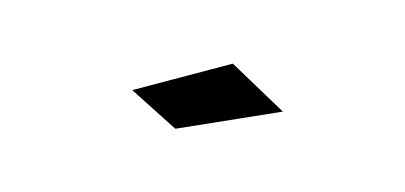

<svg xmlns="http://www.w3.org/2000/svg" viewBox="-34 -832 1068 506"><g transform="rotate(15 500.0 -579.5)"><path d="M453 -477 317 -546 555 -682 715 -594Z"/></g></svg>

Font: Inconsolata UltraExpanded Black
Style: Regular
Weight: 900
Width: 9
Monospace: yes
Designer: Raph Levien, Cyreal, Brenton Simpson
Foundry: Raph Levien, Cyreal, Google
Version: Version 3.001; ttfautohint (v1.8.2.53-6de2)